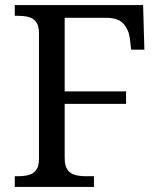

<svg xmlns="http://www.w3.org/2000/svg" viewBox="-20 -734 630 754"><path d="M38 0V-42H51Q73 -42 91.5 -46.5Q110 -51 121.5 -65.5Q133 -80 133 -109V-604Q133 -634 121.5 -648.5Q110 -663 91.5 -667.5Q73 -672 51 -672H38V-714H542L547 -539H495L490 -582Q486 -616 465.5 -640Q445 -664 398 -664H234V-375H475V-326H234V-114Q234 -83 245 -67.5Q256 -52 275 -47Q294 -42 316 -42H349V0Z"/></svg>

Font: Noto Serif Ethiopic
Style: Regular
Weight: 400
Designer: Monotype Design Team
Foundry: Monotype Imaging Inc.
Version: Version 2.102